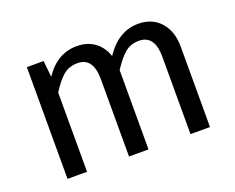

<svg xmlns="http://www.w3.org/2000/svg" viewBox="-92 -695 1041 851"><g transform="rotate(-20 428.5 -269.5)"><path d="M624 -539Q689 -539 728 -495.5Q767 -452 767 -378V0H675V-365Q675 -467 601 -467Q562 -467 535 -444.5Q508 -422 477 -374V0H385V-365Q385 -467 311 -467Q271 -467 244 -444Q217 -421 187 -374V0H95V-527H174L182 -450Q241 -539 334 -539Q383 -539 417.5 -514Q452 -489 467 -444Q530 -539 624 -539Z"/></g></svg>

Font: Fira Sans
Style: Regular
Weight: 400
Designer: Carrois Corporate & Edenspiekermann AG
Foundry: Carrois Corporate GbR & Edenspiekermann AG
Version: Version 4.106;PS 004.106;hotconv 1.0.70;makeotf.lib2.5.58329